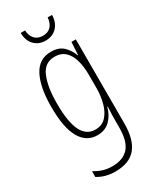

<svg xmlns="http://www.w3.org/2000/svg" viewBox="-239 -789 908 1102"><g transform="rotate(-30 215.0 -238.5)"><path d="M201 -539Q253 -539 282 -511Q311 -483 324 -445H327L332 -529H361V29Q361 134 317.5 188Q274 242 179 242Q114 242 63 211V173Q92 190 119 198.5Q146 207 179 207Q251 207 287.5 166Q324 125 324 33V-8Q324 -30 324.5 -52Q325 -74 327 -104H324Q311 -54 278.5 -22Q246 10 195 10Q123 10 84 -57Q45 -124 45 -263Q45 -393 83 -466Q121 -539 201 -539ZM205 -504Q138 -504 110.5 -438.5Q83 -373 83 -263Q83 -140 112.5 -82Q142 -24 200 -24Q245 -24 272 -53.5Q299 -83 311.5 -129.5Q324 -176 324 -226V-317Q324 -370 312 -412.5Q300 -455 273.5 -479.5Q247 -504 205 -504ZM313 -719Q312 -669 283.5 -639Q255 -609 208 -609Q165 -609 136 -637Q107 -665 105 -719H134Q136 -683 155.5 -662Q175 -641 209 -641Q244 -641 263 -662.5Q282 -684 284 -719Z"/></g></svg>

Font: Noto Sans Tamil ExtraCondensed ExtraLight
Style: Regular
Weight: 200
Width: 2
Designer: Jelle Bosma - Monotype Design Team
Foundry: Monotype Imaging Inc.
Version: Version 2.004; ttfautohint (v1.8.4.7-5d5b)